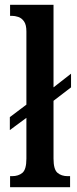

<svg xmlns="http://www.w3.org/2000/svg" viewBox="-20 -780 319 800"><path d="M22 0V-46H30Q57 -46 73.5 -60Q90 -74 90 -119V-289L21 -238V-292L90 -344V-649Q90 -677 80 -691Q70 -705 56 -709.5Q42 -714 30 -714H22V-760H203V-416L276 -473V-416L203 -360V-119Q203 -74 219.5 -60Q236 -46 262 -46H272V0Z"/></svg>

Font: Noto Serif Thai ExtraCondensed SemiBold
Style: Regular
Weight: 600
Width: 2
Designer: Monotype Design Team
Foundry: Monotype Imaging Inc.
Version: Version 2.001; ttfautohint (v1.8.4.7-5d5b)